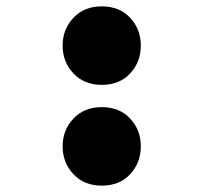

<svg xmlns="http://www.w3.org/2000/svg" viewBox="-20 -572 640 604"><path d="M300 -305Q245 -305 211 -341Q177 -377 177 -429Q177 -480 211 -516Q245 -552 300 -552Q356 -552 389.5 -516Q423 -480 423 -429Q423 -377 389.5 -341Q356 -305 300 -305ZM300 12Q245 12 211 -24Q177 -60 177 -112Q177 -163 211 -199Q245 -235 300 -235Q356 -235 389.5 -199Q423 -163 423 -112Q423 -60 389.5 -24Q356 12 300 12Z"/></svg>

Font: Source Code Pro ExtraLight ExtraBold
Style: Regular
Weight: 800
Monospace: yes
Version: Version 1.018;hotconv 1.0.116;makeotfexe 2.5.65601